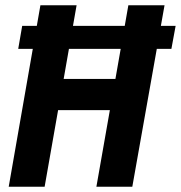

<svg xmlns="http://www.w3.org/2000/svg" viewBox="-20 -707 685 727"><path d="M13 0 133 -687H270L221 -408H417L466 -687H603L481 0H345L396 -290H200L149 0ZM49 -522 64 -609H645L629 -522Z"/></svg>

Font: Archivo Condensed
Style: Bold Italic
Weight: 700
Width: 3
Italic angle: -10°
Designer: Hector Gatti
Foundry: Omnibus-Type
Version: Version 2.001